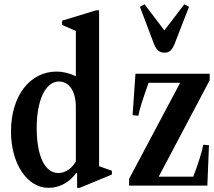

<svg xmlns="http://www.w3.org/2000/svg" viewBox="-20 -870 1003 900"><path d="M751.5 -623C774 -623 786 -634.5 798.5 -664.5L866 -838L844 -850L750.5 -727.5L657.5 -850L636 -838L701.5 -664.5C713 -635.5 727.5 -623 751.5 -623ZM207 10.5C259 10.5 305 -14.5 337.5 -59.5L341.5 -57.5V10.5H353.5L504.5 -52V-69.5L444.5 -91V-821.5H430L271 -773V-753L335.5 -725V-512.5C306 -527 274.5 -534.5 245.5 -534.5C119 -534.5 31.5 -419.5 31.5 -253.5C31.5 -102 108 10.5 207 10.5ZM585 0H952L959.5 -189.5L933 -191.5C925.5 -155 907.5 -97 886 -42H724L963 -494V-524.5H615L601.5 -330L628.5 -327.5C634 -357 646.5 -398 676.5 -482H824.5L585 -31.5ZM253 -59C189.5 -59 152 -140.5 152 -270C152 -400.5 193.5 -488 256 -488C305 -488 335.5 -441.5 335.5 -369V-113C316.5 -80 287 -59 253 -59Z"/></svg>

Font: Libre Caslon Condensed SemiBold
Style: Regular
Weight: 600
Designer: Pablo Impallari, Rodrigo Fuenzalida, Katja Schimmel, Ertekin Erdin
Foundry: Pablo Impallari, Rodrigo Fuenzalida
Version: Version 2.000;gftools[0.9.33]